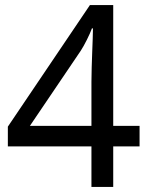

<svg xmlns="http://www.w3.org/2000/svg" viewBox="-20 -738 591 758"><path d="M341 -160H11V-238L335 -718H427V-241H531V-160H427V0H341ZM341 -241V-415Q341 -442 342 -472Q343 -502 344 -531Q345 -560 346 -585Q347 -610 347 -626H343Q336 -607 323 -581Q310 -555 299 -538L98 -241Z"/></svg>

Font: ukorean85
Style: Book
Weight: 400
Designer: Jelle Bosma - Monotype Design Team
Foundry: Monotype Imaging Inc.
Version: Version 2.003